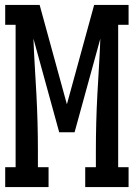

<svg xmlns="http://www.w3.org/2000/svg" viewBox="-20 -755 540 775"><path d="M1 0V-80H43V-655H1V-735H140L250 -334L360 -735H499V-655H457V-80H499V0H324V-80H367V-147Q367 -204 368.5 -260.5Q370 -317 373 -373.5Q376 -430 379.5 -486.5Q383 -543 385 -599L281 -221H219L115 -599Q117 -543 120.5 -486.5Q124 -430 127 -373.5Q130 -317 131.5 -260.5Q133 -204 133 -147V-80H176V0Z"/></svg>

Font: Iosevka Curly Slab Medium
Style: Regular
Weight: 500
Monospace: yes
Designer: Belleve Invis
Foundry: Belleve Invis
Version: Version 22.1.2; ttfautohint (v1.8.4)